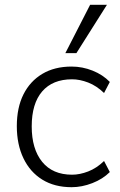

<svg xmlns="http://www.w3.org/2000/svg" viewBox="-20 -771 499 799"><path d="M278 8Q207 8 156 -23.5Q105 -55 77.5 -112.5Q50 -170 50 -246Q50 -323 77.5 -378Q105 -433 156 -463.5Q207 -494 278 -494Q323 -494 365.5 -477Q408 -460 437 -430L413 -384Q382 -414 347 -427.5Q312 -441 280 -441Q199 -441 155.5 -390.5Q112 -340 112 -245Q112 -151 155.5 -97.5Q199 -44 280 -44Q312 -44 347 -57.5Q382 -71 413 -101L437 -55Q408 -26 364.5 -9Q321 8 278 8ZM252 -550 355 -751H425L298 -550Z"/></svg>

Font: Nunito Sans 12pt ExtraLight Light
Style: Regular
Weight: 300
Version: Version 3.101;gftools[0.9.27]